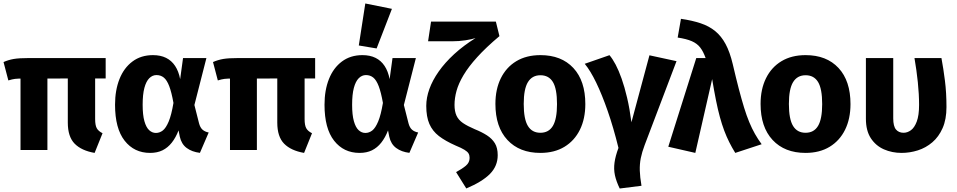

<svg xmlns="http://www.w3.org/2000/svg" viewBox="-21 -867 5534 1110"><path d="M571.8 -96.8 526 17Q450.1 3.8 410.5 -36.4Q371 -76.6 371 -158.3V-430H529V-178.6Q529 -142.7 538.5 -125.6Q548.1 -108.5 571.8 -96.8ZM253.1 0H97.6V-434.6H253.1ZM27.3 -402 -0.6 -508.3Q27.7 -520.8 58.5 -526.1Q89.4 -531.4 146.9 -531.4H589.9V-413.4L117.5 -413Q82.4 -413 66.1 -411Q49.8 -409 27.3 -402Z M863.2 -548.3Q907.2 -548.3 939 -532.5Q970.9 -516.7 991.3 -485.9Q1011.8 -455.1 1020.5 -409.6L1037.2 -531.4H1172.3L1102.9 -260L1129.6 -154.6Q1136.1 -129.6 1149.8 -117.4Q1163.5 -105.2 1185.5 -101L1134.8 16.7Q1088.8 11.1 1058.3 -11.5Q1027.9 -34 1018.4 -77L1011.3 -113.1Q995.2 -71.5 972.1 -42.3Q949.1 -13.1 918.5 2Q887.9 17 846.7 17Q754.8 17 699.5 -53.6Q644.1 -124.2 644.1 -261.5Q644.1 -345.4 669.7 -409.9Q695.3 -474.5 744.7 -511.4Q794 -548.3 863.2 -548.3ZM883.7 -433Q860.3 -433 842 -414.8Q823.8 -396.6 813.7 -358.7Q803.7 -320.8 803.7 -261.5Q803.7 -202.2 813.9 -166.3Q824 -130.4 841.4 -114.4Q858.8 -98.4 880.3 -98.4Q901.8 -98.4 920.2 -112.6Q938.5 -126.9 954.4 -164.8Q970.2 -202.8 981.8 -272Q970.7 -334.2 957.3 -369.1Q943.9 -404 926.1 -418.5Q908.2 -433 883.7 -433Z M1782.8 -96.8 1737 17Q1661.1 3.8 1621.5 -36.4Q1582 -76.6 1582 -158.3V-430H1740V-178.6Q1740 -142.7 1749.5 -125.6Q1759.1 -108.5 1782.8 -96.8ZM1464.1 0H1308.6V-434.6H1464.1ZM1238.3 -402 1210.4 -508.3Q1238.7 -520.8 1269.5 -526.1Q1300.4 -531.4 1357.9 -531.4H1800.9V-413.4L1328.5 -413Q1293.4 -413 1277.1 -411Q1260.8 -409 1238.3 -402Z M2074.2 -548.3Q2118.2 -548.3 2150 -532.5Q2181.9 -516.7 2202.3 -485.9Q2222.8 -455.1 2231.5 -409.6L2248.2 -531.4H2383.3L2313.9 -260L2340.6 -154.6Q2347.1 -129.6 2360.8 -117.4Q2374.5 -105.2 2396.5 -101L2345.8 16.7Q2299.8 11.1 2269.3 -11.5Q2238.9 -34 2229.4 -77L2222.3 -113.1Q2206.2 -71.5 2183.1 -42.3Q2160.1 -13.1 2129.5 2Q2098.9 17 2057.7 17Q1965.8 17 1910.5 -53.6Q1855.1 -124.2 1855.1 -261.5Q1855.1 -345.4 1880.7 -409.9Q1906.3 -474.5 1955.7 -511.4Q2005 -548.3 2074.2 -548.3ZM2094.7 -433Q2071.3 -433 2053 -414.8Q2034.8 -396.6 2024.7 -358.7Q2014.7 -320.8 2014.7 -261.5Q2014.7 -202.2 2024.9 -166.3Q2035 -130.4 2052.4 -114.4Q2069.8 -98.4 2091.3 -98.4Q2112.8 -98.4 2131.2 -112.6Q2149.5 -126.9 2165.4 -164.8Q2181.2 -202.8 2192.8 -272Q2181.7 -334.2 2168.3 -369.1Q2154.9 -404 2137.1 -418.5Q2119.2 -433 2094.7 -433ZM2053.3 -604.1 2090.9 -846.9 2244.8 -815.8 2156.3 -586.9Z M2471 -742.1H2845.7L2866.4 -658.1Q2789 -593.1 2738.3 -537.1Q2687.5 -481.2 2658.7 -432.6Q2629.8 -384 2618.3 -341.8Q2606.7 -299.6 2606.7 -260.5Q2606.7 -223.4 2618.1 -198.5Q2629.6 -173.5 2655.4 -155.8Q2681.2 -138.2 2724 -119.9Q2764.4 -103.7 2794.1 -84.6Q2823.8 -65.5 2840.1 -38.7Q2856.4 -11.8 2856.4 30.1Q2856.4 92.9 2811.7 138.3Q2766.9 183.7 2674.7 222.5L2615.8 128Q2650.7 109.1 2672.3 91Q2693.9 72.9 2693.9 45.7Q2693.9 30.6 2687.7 20.1Q2681.5 9.6 2664 -1.1Q2646.5 -11.9 2612.9 -25.6Q2553.5 -51.9 2516.3 -80.6Q2479.2 -109.4 2461.3 -150.6Q2443.3 -191.9 2443.3 -254.9Q2443.3 -302.1 2461.3 -352.3Q2479.3 -402.4 2515.3 -453.7Q2551.4 -505 2604.7 -554.1Q2658.1 -603.1 2728.2 -646.9Q2707.6 -640 2669.9 -634.1Q2632.2 -628.3 2592.5 -628.3H2453.8Z M3103.4 -548.3Q3224.5 -548.3 3293.7 -474Q3362.9 -399.6 3362.9 -265.2Q3362.9 -180.5 3331.7 -117.1Q3300.4 -53.6 3242.3 -18.3Q3184.2 17 3103 17Q2982.3 17 2912.7 -57.7Q2843.1 -132.4 2843.1 -266.1Q2843.1 -351.2 2874.5 -414.8Q2905.9 -478.3 2964 -513.3Q3022.2 -548.3 3103.4 -548.3ZM3103.4 -432Q3055.4 -432 3031.1 -392.3Q3006.8 -352.7 3006.8 -266.1Q3006.8 -178.1 3031 -138.7Q3055.1 -99.4 3103 -99.4Q3151.6 -99.4 3175.4 -139.2Q3199.2 -179.1 3199.2 -265.2Q3199.2 -353.9 3175.4 -393Q3151.6 -432 3103.4 -432Z M3359.5 -498.2 3502.6 -548Q3520.6 -526.8 3538.3 -493.3Q3556 -459.8 3572.8 -412.3Q3589.6 -364.9 3604.3 -302.4Q3619.1 -239.9 3629.5 -160.2L3733.6 -547.3L3890.1 -513.4L3705.7 -27.6Q3690.5 12.5 3683.5 47.3Q3676.6 82.1 3677.8 119.6Q3679 157 3687.6 207L3561.7 222.8Q3541.7 181.6 3534 146Q3526.4 110.4 3531.8 72.3Q3537.2 34.2 3554.5 -11.9Q3525.4 -130.2 3492.3 -225.1Q3459.3 -320.1 3425.7 -389.5Q3392.1 -458.9 3359.5 -498.2Z M3896.8 -649.9 3915.8 -758.2Q3980.5 -748.8 4029.3 -732.5Q4078.2 -716.2 4113.7 -687.2Q4149.2 -658.2 4173.9 -612.1Q4198.7 -566 4215.2 -496.3Q4234 -415.7 4250 -354.3Q4266.1 -292.8 4280.7 -245.2Q4295.3 -197.7 4310.8 -160.6Q4326.2 -123.5 4343.6 -92.9Q4361 -62.3 4382.3 -33.2L4229.7 17Q4210.6 -13.9 4194.9 -45.3Q4179.2 -76.6 4165.9 -112Q4152.7 -147.4 4140.9 -190.2Q4129.1 -233 4118.3 -287.1Q4107.5 -341.1 4096.1 -409.7L3998.8 17L3842.5 -18.7L4004.3 -531.4H4058.4Q4044.9 -569.3 4027.1 -592.3Q4009.3 -615.3 3978.9 -628.7Q3948.5 -642.1 3896.8 -649.9Z M4636.4 -548.3Q4757.5 -548.3 4826.7 -474Q4895.9 -399.6 4895.9 -265.2Q4895.9 -180.5 4864.7 -117.1Q4833.4 -53.6 4775.3 -18.3Q4717.2 17 4636 17Q4515.3 17 4445.7 -57.7Q4376.1 -132.4 4376.1 -266.1Q4376.1 -351.2 4407.5 -414.8Q4438.9 -478.3 4497 -513.3Q4555.2 -548.3 4636.4 -548.3ZM4636.4 -432Q4588.4 -432 4564.1 -392.3Q4539.8 -352.7 4539.8 -266.1Q4539.8 -178.1 4564 -138.7Q4588.1 -99.4 4636 -99.4Q4684.6 -99.4 4708.4 -139.2Q4732.2 -179.1 4732.2 -265.2Q4732.2 -353.9 4708.4 -393Q4684.6 -432 4636.4 -432Z M5265.8 -531.4H5421.7Q5433.1 -470.7 5441.9 -400.7Q5450.8 -330.8 5450.8 -248.2Q5450.8 -177.2 5428.6 -126.7Q5406.4 -76.2 5369 -44.3Q5331.6 -12.4 5285.3 2.3Q5239 17 5191.4 17Q5136.2 17 5089.1 -3.6Q5042.1 -24.3 5013.5 -67.9Q4985 -111.6 4985 -180.4V-531.4H5143V-182.8Q5143 -137.2 5158.9 -118.3Q5174.8 -99.4 5202.9 -99.4Q5224.8 -99.4 5245.2 -114.1Q5265.6 -128.8 5279 -164.3Q5292.4 -199.9 5292.4 -260.5Q5292.4 -322.1 5285.2 -391.9Q5277.9 -461.7 5265.8 -531.4Z"/></svg>

Font: Fira Sans Variable
Style: Regular
Weight: 400
Designer: Carrois Corporate & Edenspiekermann AG
Foundry: Carrois Corporate GbR & Edenspiekermann AG
Version: Version 4.202